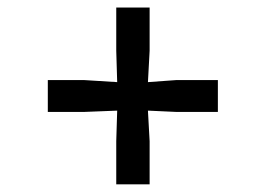

<svg xmlns="http://www.w3.org/2000/svg" viewBox="-20 -576 709 512"><path d="M290 -84.5V-199.5L292.5 -281L204 -277.5H107.5V-362.5H204L292.5 -357L290 -440.5V-556H379V-440.5L374.5 -357L450.5 -362.5H561V-277.5H450.5L374.5 -281L379 -199.5V-84.5Z"/></svg>

Font: Merriweather 20pt SemiBold
Style: Regular
Weight: 600
Version: Version 2.100